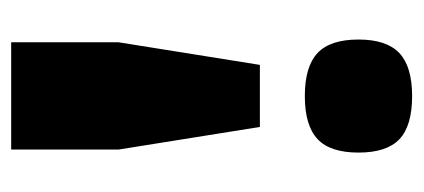

<svg xmlns="http://www.w3.org/2000/svg" viewBox="-225 -515 750 340"><g transform="rotate(-90 150.0 -345.0)"><path d="M250 -85Q250 -35.6 226.1 -12.9Q202.1 9.8 149.9 9.8Q97.2 9.8 73.5 -12.7Q49.8 -35.2 49.8 -85Q49.8 -135.3 73.7 -157.7Q97.7 -180.2 149.9 -180.2Q202.1 -180.2 226.1 -157.7Q250 -135.3 250 -85ZM55.2 -700.2H245.1V-509.8L205.1 -259.8H95.2L55.2 -509.8Z"/></g></svg>

Font: Fivo Sans Heavy
Style: Regular
Weight: 900
Designer: Alexander Slobzheninov
Foundry: Alexander Slobzheninov
Version: 1.0